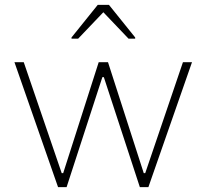

<svg xmlns="http://www.w3.org/2000/svg" viewBox="-20 -764 843 784"><path d="M217 0 39 -510H77L232 -57H238L383 -510H421L567 -57H573L727 -510H764L586 0H551L404 -449H398L252 0ZM272 -606V-611L379 -744H425L532 -611V-606H505L402 -714L299 -606Z"/></svg>

Font: Saira Thin Thin
Style: Regular
Weight: 250
Version: Version 1.101